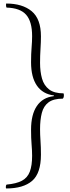

<svg xmlns="http://www.w3.org/2000/svg" viewBox="-20 -798 397 1088"><path d="M15 270Q112 270 162 227Q212 184 212 78Q212 36 209.5 0.5Q207 -35 207 -66Q207 -119 217 -158Q227 -197 255 -218Q283 -239 336 -239Q342 -245 342 -258Q342 -265 340 -269Q287 -269 258 -291.5Q229 -314 218 -353Q207 -392 207 -442Q207 -483 209.5 -521.5Q212 -560 212 -592Q212 -691 159.5 -734.5Q107 -778 15 -778Q14 -776 14 -770Q14 -761 17 -755Q94 -753 128 -714.5Q162 -676 162 -593Q162 -564 159 -528.5Q156 -493 156 -445Q156 -361 189 -313Q222 -265 286 -257Q286 -255 284 -253Q222 -246 189 -197.5Q156 -149 156 -63Q156 -14 159 21Q162 56 162 85Q162 140 149 174.5Q136 209 104.5 226Q73 243 17 248Q13 252 13 262Q13 267 15 270Z"/></svg>

Font: Petrona ExtraLight
Style: Regular
Weight: 200
Designer: Ringo R. Seeber
Foundry: Ringo R. Seeber
Version: Version 2.001; ttfautohint (v1.8.3)